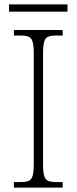

<svg xmlns="http://www.w3.org/2000/svg" viewBox="-20 -850 348 870"><path d="M43 0V-25H73Q97 -25 110 -30.5Q123 -36 128 -54Q133 -72 133 -109V-605Q133 -642 128 -660Q123 -678 110 -683.5Q97 -689 73 -689H43V-714H264V-689H235Q211 -689 198 -683.5Q185 -678 180 -660Q175 -642 175 -605V-109Q175 -72 180 -54Q185 -36 198 -30.5Q211 -25 235 -25H264V0ZM21 -797V-830H286V-797Z"/></svg>

Font: Noto Serif Georgian SemiCondensed ExtraLight
Style: Regular
Weight: 200
Width: 4
Designer: Monotype Design Team, Akaki Razmadze
Foundry: Google LLC
Version: Version 2.003; ttfautohint (v1.8.4.7-5d5b)